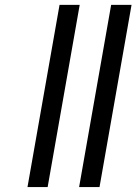

<svg xmlns="http://www.w3.org/2000/svg" viewBox="-20 -761 555 781"><path d="M304.2 -741.2 173.8 0H91.8L222.2 -741.2ZM515.1 -741.2 384.8 0H301.8L432.1 -741.2Z"/></svg>

Font: Poppins
Style: Italic
Weight: 400
Italic angle: -10°
Designer: Ninad Kale (Devanagari), Jonny Pinhorn (Latin)
Foundry: Indian Type Foundry
Version: Version 3.200;PS 1.000;hotconv 16.6.54;makeotf.lib2.5.65590